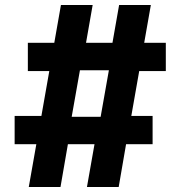

<svg xmlns="http://www.w3.org/2000/svg" viewBox="-20 -750 724 770"><path d="M95.4 0 125.7 -171.7H38.7V-285H146L177.7 -465H91.7V-578.3H197.7L224.4 -730H351.6L325 -578.3H431L457.7 -730H585L558.3 -578.3H645V-465H538.3L506.6 -285H592V-171.7H485.6L456 0H328.7L359 -171.7H252.3L222.6 0ZM261.6 -248.3 238.3 -281.7H413L377.7 -248.3L422.7 -502.3L446 -468.3H271.3L306.6 -502.3Z"/></svg>

Font: M PLUS 1 Thin
Style: Regular
Weight: 100
Designer: Coji Morishita
Foundry: UNDERFOREST DESIGN
Version: Version 1.001